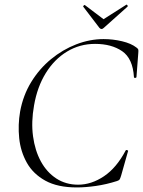

<svg xmlns="http://www.w3.org/2000/svg" viewBox="-20 -807 626 840"><path d="M316 13Q232 13 178.5 -16.5Q125 -46 97.5 -95Q70 -144 64 -202.5Q58 -261 68 -319Q81 -390 116.5 -448Q152 -506 203 -548Q254 -590 313.5 -613Q373 -636 433 -636Q474 -636 514 -626.5Q554 -617 577 -599Q584 -594 585 -590Q586 -586 585 -575L577 -470Q576 -466 571 -466Q566 -466 566 -470Q561 -551 514.5 -583Q468 -615 396 -615Q329 -615 273.5 -581.5Q218 -548 180.5 -487.5Q143 -427 129 -346Q116 -274 124.5 -211Q133 -148 159 -100.5Q185 -53 226.5 -26Q268 1 322 1Q380 1 435 -36Q490 -73 530 -149Q532 -152 537 -150Q542 -148 540 -145L510 -39Q506 -26 503.5 -22Q501 -18 492 -15Q445 0 399.5 6.5Q354 13 316 13ZM415 -685 344 -778Q343 -780 346.5 -783Q350 -786 351 -785L433 -723L532 -786Q535 -788 537.5 -784Q540 -780 538 -778L434 -685Q424 -675 415 -685Z"/></svg>

Font: Cormorant Infant Light
Style: Italic
Weight: 300
Italic angle: -10°
Designer: Christian Thalmann (Catharsis Fonts)
Foundry: Catharsis Fonts
Version: Version 4.001